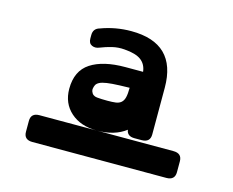

<svg xmlns="http://www.w3.org/2000/svg" viewBox="-72 -753 789 651"><g transform="rotate(15 323.0 -428.0)"><path d="M389 -530Q386 -556 367.5 -570Q349 -584 309 -587Q287 -589 266 -584Q245 -579 225 -571Q211 -565 199 -570.5Q187 -576 187 -593V-605Q187 -628 209 -634Q260 -653 315 -653Q474 -653 474 -497V-333Q474 -305 444 -305H419Q393 -305 390 -327Q351 -297 289 -297Q232 -297 197 -328Q162 -359 162 -410Q162 -473 205.5 -501.5Q249 -530 327 -530ZM88 -203Q58 -203 58 -231V-269Q58 -297 88 -297H558Q588 -297 588 -269V-231Q588 -203 558 -203ZM324 -465Q296 -464 279.5 -461.5Q263 -459 254.5 -454.5Q246 -450 243 -444Q240 -438 239 -431Q238 -427 240 -421Q245 -407 260.5 -405.5Q276 -404 297 -404Q315 -404 326.5 -405.5Q338 -407 345.5 -413.5Q353 -420 356 -432.5Q359 -445 359 -466Z"/></g></svg>

Font: OpenDyslexic3
Style: Bold
Weight: 700
Designer: Abelardo Gonzalez
Version: Version 1.000;PS 001.001;hotconv 1.0.56